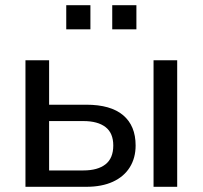

<svg xmlns="http://www.w3.org/2000/svg" viewBox="-20 -719 780 739"><path d="M78 0V-487H169V-316H312Q406 -316 454 -275.5Q502 -235 502 -159Q502 -111 479.5 -75Q457 -39 414.5 -19.5Q372 0 312 0ZM169 -63H301Q356 -63 386 -86.5Q416 -110 416 -159Q416 -207 386 -230Q356 -253 301 -253H169ZM571 0V-487H662V0ZM412 -606V-699H505V-606ZM235 -606V-699H328V-606Z"/></svg>

Font: Nunito Sans 12pt Medium
Style: Regular
Weight: 500
Designer: Vernon Adams
Foundry: Vernon Adams
Version: Version 3.101;gftools[0.9.27]